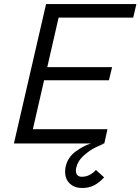

<svg xmlns="http://www.w3.org/2000/svg" viewBox="-20 -710 695 950"><path d="M270 -623 213.9 -377.9H534.7L519 -313H198.2L142.6 -70.8H511.7L496.1 0H473.6L494.1 0.5Q478 7.3 451.9 19.8Q425.8 32.2 395.5 58.6Q365.2 85 357.4 119.1Q355.5 126.5 355.5 134.3Q355.5 148.9 363.3 156.7Q371.1 164.6 383.8 164.6Q405.3 164.6 422.4 156Q439.5 147.5 454.6 130.9L495.1 167.5Q471.7 193.4 446 206.8Q420.4 220.2 386.7 220.2Q348.6 220.2 325.4 198.2Q302.2 176.3 302.2 139.6Q302.2 127 305.2 112.8Q315.9 67.9 354 39.8Q392.1 11.7 429.7 0H48.8L208 -689.9H654.8L639.2 -623Z"/></svg>

Font: Acari Sans
Style: Italic
Weight: 400
Italic angle: -13°
Designer: Alfredo Marco Pradil and Stefan Peev
Foundry: Hanken Design Co.
Version: Version 1.045;January 11, 2019;FontCreator 11.5.0.2425 64-bi